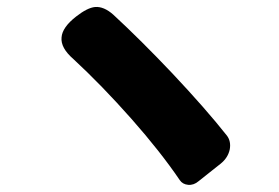

<svg xmlns="http://www.w3.org/2000/svg" viewBox="-20 -616 799 549"><path d="M494 -101Q439 -182 356 -276Q271 -372 190 -447Q153 -479 156 -509Q158 -538 198 -569Q230 -594 252 -596Q277 -598 304 -574Q383 -501 473 -406Q569 -304 629 -228Q641 -212 637 -189Q632 -165 611 -148L587 -129L548 -98Q534 -86 518 -87.5Q502 -89 494 -101Z"/></svg>

Font: GenSenRounded TW H
Style: Regular
Weight: 900
Version: Version 1.501;PS 1;hotconv 16.6.51;makeotf.lib2.5.65220